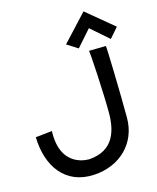

<svg xmlns="http://www.w3.org/2000/svg" viewBox="-138 -1032 942 1155"><g transform="rotate(-15 332.5 -454.5)"><path d="M582 -252C582 -403 574 -700 571 -702L465 -700C470 -701 485 -423 485 -310C485 -201 455 -82 302 -70C302 -70 116 -55 125 -292L22 -281C26 -100 121 39 304 28C463 19 582 -91 582 -252ZM495 -938 342 -773 410 -730 500 -832 611 -735 665 -797Z"/></g></svg>

Font: McLaren
Style: Regular
Weight: 400
Designer: Astigmatic (AOETI)
Foundry: Astigmatic (AOETI)
Version: Version 1.000